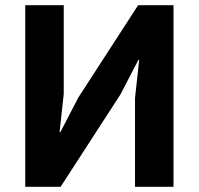

<svg xmlns="http://www.w3.org/2000/svg" viewBox="-20 -718 764 738"><path d="M77 -698H225V-357L209 -210H212L281 -343L511 -698H647V0H499V-341L515 -488H512L443 -355L213 0H77Z"/></svg>

Font: Aneliza ExtraBold
Style: Regular
Weight: 800
Designer: Mike Abbink, Paul van der Laan, Pieter van Rosmalen
Foundry: Bold Monday
Version: Version 3.001;September 8, 2019;FontCreator 11.5.0.2425 64-b